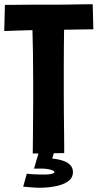

<svg xmlns="http://www.w3.org/2000/svg" viewBox="-32 -724 459 903"><path d="M122 -2Q122 -20 122.5 -42.5Q123 -65 123 -94Q123 -123 123.5 -159.5Q124 -196 124 -242Q124 -288 124 -345Q124 -415 123 -477.5Q122 -540 120.5 -588.5Q119 -637 118 -664.5Q117 -692 117 -692L270 -688Q270 -688 270 -662.5Q270 -637 269.5 -597Q269 -557 268.5 -510.5Q268 -464 268 -420.5Q268 -377 268 -347Q268 -316 268 -272.5Q268 -229 268.5 -182.5Q269 -136 269.5 -95.5Q270 -55 270 -29.5Q270 -4 270 -4ZM-12 -578 -9 -701Q-9 -701 11 -701Q31 -701 61 -701.5Q91 -702 123.5 -702Q156 -702 180 -702Q200 -702 228.5 -702Q257 -702 287.5 -702.5Q318 -703 344.5 -703.5Q371 -704 387.5 -704Q404 -704 404 -704L407 -586Q407 -586 391.5 -586Q376 -586 351 -585.5Q326 -585 297 -584.5Q268 -584 240.5 -584Q213 -584 193 -584Q173 -584 146.5 -583Q120 -582 92.5 -581.5Q65 -581 41 -580Q17 -579 2.5 -578.5Q-12 -578 -12 -578ZM154 159Q133 159 114.5 157Q96 155 77 154L94 93Q99 94 113 95Q127 96 145 96.5Q163 97 178 97Q200 97 212 93.5Q224 90 224 86Q224 78 199.5 72.5Q175 67 128 69L150 19Q229 18 270 34Q311 50 311 85Q311 113 288 129Q265 145 229 152Q193 159 154 159ZM224 -13 199 69H128L152 -13Z"/></svg>

Font: Truculenta Black
Style: Regular
Weight: 900
Version: Version 1.002